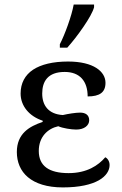

<svg xmlns="http://www.w3.org/2000/svg" viewBox="-20 -816 536 846"><path d="M166 -403.8C166 -457 190.4 -499 265.1 -499C332 -499 366.2 -458 366.2 -391.1C418.9 -391.1 444.8 -408.7 444.8 -451.2C444.8 -500.5 392.6 -544.9 279.8 -544.9C213.4 -544.9 161.1 -532.2 125.5 -508.8C89.8 -484.9 70.8 -449.2 70.8 -403.8C70.8 -349.6 108.4 -303.7 168 -284.2V-278.8C109.9 -259.3 54.2 -228 54.2 -146C54.2 -102.5 69.8 -63 103 -35.2C136.2 -7.3 187 9.8 256.8 9.8C331.1 9.8 382.3 -2.9 415.5 -21.5C448.2 -40 462.9 -64.9 462.9 -88.9C462.9 -106 453.1 -119.1 443.8 -123C413.1 -86.9 362.8 -53.2 282.2 -53.2C196.3 -53.2 150.9 -84.5 150.9 -150.9C150.9 -213.4 190.4 -249.5 236.8 -259.8C255.9 -251 294.9 -245.1 315.9 -245.1C351.1 -245.1 373 -263.2 373 -286.1C373 -309.1 356.9 -319.8 333 -319.8C313.5 -319.8 280.3 -314.5 256.8 -309.1C193.8 -313 166 -351.1 166 -403.8ZM243.7 -606H276.4C296.9 -628.4 323.7 -662.6 347.7 -697.8C371.1 -731.9 389.6 -764.6 394.5 -784.2V-795.9H304.7C295.9 -746.1 266.1 -664.6 243.7 -621.1Z"/></svg>

Font: The Erased English
Style: Regular
Weight: 400
Designer: Monotype Design team + ligartures altered by 180 Amsterdam
Foundry: Monotype Imaging Inc.
Version: Version 1.030;Glyphs 3.1.2 (3151)